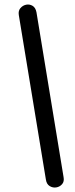

<svg xmlns="http://www.w3.org/2000/svg" viewBox="-20 -773 337 858"><path d="M185 29 64 -706Q61 -725 71.5 -737Q82 -749 97 -752Q112 -755 125.5 -747Q139 -739 143 -718L264 18Q268 38 257.5 50Q247 62 231.5 64.5Q216 67 202 58.5Q188 50 185 29Z"/></svg>

Font: Nunito SemiBold
Style: Italic
Weight: 600
Italic angle: -9°
Designer: Vernon Adams
Foundry: Vernon Adams
Version: Version 3.601; ttfautohint (v1.8.2.53-6de2)